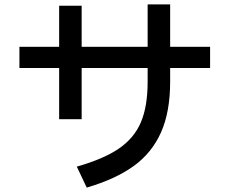

<svg xmlns="http://www.w3.org/2000/svg" viewBox="-20 -813 1040 870"><path d="M932 -601V-505H751V-443Q751 -306 709.5 -213Q668 -120 585.5 -60.5Q503 -1 373 37L328 -58Q448 -92 517.5 -139Q587 -186 618 -258Q649 -330 649 -443V-505H350V-273H248V-505H68V-601H248V-787H350V-601H649V-793H751V-601Z"/></svg>

Font: IBM Plex Sans JP Medium
Style: Regular
Weight: 500
Designer: Mike Abbink; Paul van der Laan; Pieter van Rosmalen; Wujin Sim; Yejin Wi; Jinhee Kim; Boomi Park; Yona Kim; Kichan Ma
Foundry: Sandoll Inc.
Version: Version 1.001